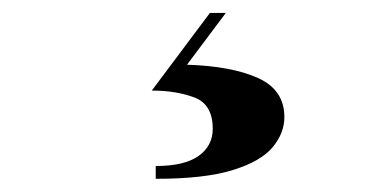

<svg xmlns="http://www.w3.org/2000/svg" viewBox="-20 -61 590 297"><path d="M309.1 138.2Q309.1 100.6 280.8 89.8Q252.4 79.1 214.8 79.1L304.7 -41H329.3L269.3 39.1Q338.4 41.3 379.2 59.7Q419.9 78.1 419.9 120.1Q419.9 145 401.6 166.9Q383.3 188.7 340 202.1Q296.6 215.6 220.9 215.6V195.8Q265.4 195.8 287.2 180.2Q309.1 164.6 309.1 138.2Z"/></svg>

Font: Bodoni* 11
Style: Bold
Weight: 700
Version: Version 2.000; ttfautohint (v1.8.1)